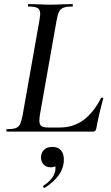

<svg xmlns="http://www.w3.org/2000/svg" viewBox="-20 -645 542 941"><path d="M13 -12Q42 -12 56.5 -17Q71 -22 78 -36Q85 -50 91 -81L173 -544Q177 -570 177 -576Q177 -598 164.5 -605.5Q152 -613 119 -613Q117 -613 117 -619Q117 -625 119 -625L164 -624Q202 -622 225 -622Q249 -622 289 -624L335 -625Q337 -625 337 -619Q337 -613 335 -613Q306 -613 291.5 -607.5Q277 -602 269.5 -587.5Q262 -573 257 -543L176 -85Q173 -66 173 -54Q173 -34 183 -27Q193 -20 219 -20H271Q338 -20 387.5 -55.5Q437 -91 475 -164Q476 -167 481.5 -166Q487 -165 486 -162Q463 -79 452 -15Q450 -7 446.5 -3.5Q443 0 436 0H13Q11 0 11 -6Q11 -12 13 -12ZM198 276Q194 276 192 271.5Q190 267 193 265Q221 247 236.5 225Q252 203 252 179Q252 166 247 158.5Q242 151 234 149L265 134Q267 175 229 175Q206 175 193.5 161Q181 147 181 127Q181 104 195.5 89.5Q210 75 237 75Q265 75 279 92Q293 109 293 137Q293 178 268 213Q243 248 200 275Z"/></svg>

Font: Cormorant Infant SemiBold
Style: Italic
Weight: 600
Italic angle: -10°
Designer: Christian Thalmann (Catharsis Fonts)
Foundry: Catharsis Fonts
Version: Version 4.000